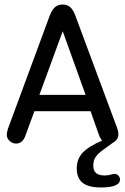

<svg xmlns="http://www.w3.org/2000/svg" viewBox="-20 -625 554 848"><path d="M380 -134 417 -29Q431 9 461 9Q478 9 490.5 -3Q503 -15 503 -31Q503 -44 498 -58L312 -558Q303 -582 290 -593.5Q277 -605 257 -605Q236 -605 223 -593.5Q210 -582 200 -557L15 -56Q13 -49 11.5 -42.5Q10 -36 10 -30Q10 -14 22.5 -2.5Q35 9 51 9Q81 9 93 -28L132 -134ZM358 -206H154L257 -487ZM435 -6Q372 21 345.5 49Q319 77 319 119Q319 162 345 182.5Q371 203 426 203Q468 203 489 194Q510 185 510 168Q510 158 503 150.5Q496 143 487 143Q484 143 482.5 143.5Q481 144 479 144Q464 148 457 149Q450 150 442 150Q417 150 404.5 139.5Q392 129 392 107Q392 83 403 67.5Q414 52 434.5 37.5Q455 23 482 3Z"/></svg>

Font: Beiruti Medium
Style: Regular
Weight: 500
Designer: Arlette Boutros
Foundry: Boutros
Version: Version 1.41